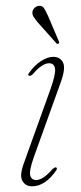

<svg xmlns="http://www.w3.org/2000/svg" viewBox="-20 -647 285 674"><path d="M107 -15Q117.5 -15 131.2 -23.2Q145 -31.5 165 -54Q168.5 -56.5 171.5 -58.5Q174.5 -60.5 177.5 -59Q182 -56 177.5 -49Q138.5 7 92.5 7Q69.5 7 58.5 -12.2Q47.5 -31.5 65 -77.5L156.5 -332Q176 -386.5 173.2 -405.8Q170.5 -425 152 -425Q141.5 -425 127.5 -416.5Q113.5 -408 94.5 -386Q86 -379 82 -381Q76.5 -384 82 -391Q102 -419 124.8 -433.2Q147.5 -447.5 167 -447.5Q191 -447.5 201.2 -427.5Q211.5 -407.5 192.5 -356L99 -96Q82 -48.5 86 -31.8Q90 -15 107 -15ZM148.5 -591.5 186.5 -502Q189.5 -496.5 185.5 -494Q181.5 -491.5 178 -495L112 -569Q103.5 -579 98 -587.8Q92.5 -596.5 94 -606Q95.5 -614 102 -620Q108.5 -626 117.5 -626.5Q128.5 -627.5 134.8 -617.8Q141 -608 148.5 -591.5Z"/></svg>

Font: Fraunces 72pt S000 Thin
Style: Italic
Weight: 100
Italic angle: -16°
Version: Version 1.000; ttfautohint (v1.8.3)